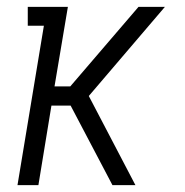

<svg xmlns="http://www.w3.org/2000/svg" viewBox="-20 -540 540 560"><path d="M31 0 108 -465H61V-520H178L139 -288H185L384 -520H461L239 -260L375 0H308L186 -232H130L92 0Z"/></svg>

Font: Iosevka Curly Slab Light
Style: Italic
Weight: 300
Italic angle: -9°
Monospace: yes
Designer: Belleve Invis
Foundry: Belleve Invis
Version: Version 22.1.2; ttfautohint (v1.8.4)